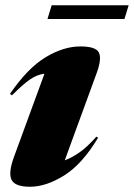

<svg xmlns="http://www.w3.org/2000/svg" viewBox="-20 -697 510 732"><path d="M33 -98 149.5 -416Q121 -412.5 94.5 -394.2Q68 -376 25.5 -333.5L18 -339Q85 -437 153.5 -478.5Q222 -520 286.5 -520Q345 -520 356.8 -497Q368.5 -474 349.5 -421L227 -86Q253 -95 282.8 -115.8Q312.5 -136.5 347.5 -176L354 -172Q293.5 -71 224.5 -28Q155.5 15 94.5 15Q37.5 15 24.2 -11.2Q11 -37.5 33 -98ZM161 -624.5 177 -677H470.5L454.5 -624.5Z"/></svg>

Font: Newsreader Display ExtraBold
Style: Italic
Weight: 800
Italic angle: -17°
Designer: Hugues Gentile
Foundry: Production Type
Version: Version 1.001